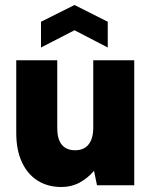

<svg xmlns="http://www.w3.org/2000/svg" viewBox="-20 -741 606 768"><path d="M411 -551 278 -620 144 -551V-654L278 -721L411 -654ZM517 0H368L356 -58Q332 -29 299 -11Q266 7 226 7Q171 7 130.5 -18.5Q90 -44 67.5 -92.5Q45 -141 45 -209V-500H209V-228Q209 -185 227 -162.5Q245 -140 281 -140Q316 -140 334.5 -163.5Q353 -187 353 -230V-500H517Z"/></svg>

Font: Albert Sans Black
Style: Regular
Weight: 900
Designer: Andreas Rasmussen
Foundry: a.Foundry
Version: Version 1.025